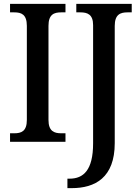

<svg xmlns="http://www.w3.org/2000/svg" viewBox="-20 -734 726 994"><path d="M32 0H319V-44H297C260 -44 231 -55 231 -113V-600C231 -660 260 -670 297 -670H319V-714H32V-670H54C90 -670 119 -660 119 -600V-113C119 -54 90 -44 54 -44H32ZM329 240H351C472 240 574 186 574 7V-600C574 -660 604 -670 640 -670H662V-714H375V-670H396C432 -670 462 -660 462 -604V8C462 147 412 191 340 191H329Z"/></svg>

Font: Noto Serif Tamil SemiCondensed Medium
Style: Regular
Weight: 500
Width: 4
Designer: Indian Type Foundry, Tom Grace, and the Monotype Design Team
Foundry: Monotype Imaging Inc.
Version: Version 2.004